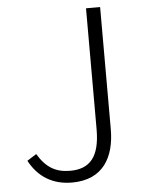

<svg xmlns="http://www.w3.org/2000/svg" viewBox="-54 -773 634 841"><g transform="rotate(-5 263.5 -352.5)"><path d="M42 -87C81 -14 144 25 229 25C366 25 418 -71 418 -193V-730H356V-198C356 -78 313 -27 225 -27C163 -27 120 -51 83 -113Z"/></g></svg>

Font: GenEiGothic-pro-Light
Style: Regular
Weight: 300
Designer: Ryoko NISHIZUKA (kana & ideographs); Paul D. Hunt (Latin, Greek & Cyrillic); Wenlong ZHANG (bopomofo); Sandoll Communica
Foundry: Adobe Systems Incorporated; o_tamon
Version: Version 1.000.140830